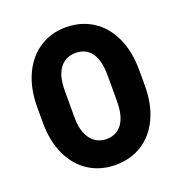

<svg xmlns="http://www.w3.org/2000/svg" viewBox="-132 -842 913 964"><g transform="rotate(-20 324.5 -360.5)"><path d="M51.8 -316.4V-398.4Q51.8 -499.5 86.7 -574Q121.6 -648.4 183.6 -688.2Q245.6 -728 324.2 -727.5Q403.8 -727.1 465.6 -687.7Q527.3 -648.4 562 -574.2Q596.7 -500 596.7 -398.4V-316.4Q596.7 -216.3 562 -142.8Q527.3 -69.3 465.6 -30.8Q403.8 7.8 324.2 7.8Q245.1 7.8 183.3 -31Q121.6 -69.8 86.7 -143.3Q51.8 -216.8 51.8 -316.4ZM438.5 -292V-426.8Q438.5 -588.9 324.2 -589.8Q270.5 -589.4 240 -548.3Q209.5 -507.3 210 -426.8V-292Q209.5 -213.9 240.5 -172.1Q271.5 -130.4 325.2 -129.9Q379.9 -130.4 409.2 -171.4Q438.5 -212.4 438.5 -292Z"/></g></svg>

Font: Reddit Sans Fudge ExtraBold
Style: Regular
Weight: 800
Designer: Stephen Hutchings
Foundry: Reddit
Version: Version 1.011